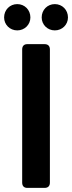

<svg xmlns="http://www.w3.org/2000/svg" viewBox="-39 -915 351 935"><path d="M69 -674V-26C69 -9 78 0 94 0H178C195 0 204 -9 204 -26V-674C204 -691 195 -700 178 -700H94C78 -700 69 -691 69 -674ZM-19 -830C-19 -795 9 -767 45 -767C81 -767 109 -795 109 -830C109 -867 81 -895 45 -895C9 -895 -19 -867 -19 -830ZM164 -830C164 -795 192 -767 228 -767C264 -767 292 -795 292 -830C292 -867 264 -895 228 -895C192 -895 164 -867 164 -830Z"/></svg>

Font: Arvore Sans SemiBold
Style: Regular
Weight: 600
Designer: Jonny Pinhorn (Latin) Dan Schunck (customization for Arvore)
Version: Version 1.000;Glyphs 3.3 (3305)